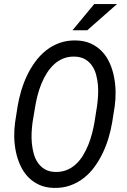

<svg xmlns="http://www.w3.org/2000/svg" viewBox="-20 -921 627 951"><path d="M535.6 -314.9Q529.3 -277.3 517.8 -238.5Q506.3 -199.7 489 -163.3Q471.7 -127 448.2 -94.7Q424.8 -62.5 394.8 -39.1Q364.7 -15.6 327.9 -2.4Q291 10.7 247.1 9.8Q205.1 8.8 173.1 -6.1Q141.1 -21 118.2 -45.4Q95.2 -69.8 80.6 -102.1Q65.9 -134.3 58.6 -169.9Q51.3 -205.6 50.5 -242.7Q49.8 -279.8 54.7 -314.5L67.4 -395.5Q73.7 -433.1 85.2 -471.9Q96.7 -510.7 114 -547.1Q131.3 -583.5 155 -615.7Q178.7 -647.9 208.7 -671.6Q238.8 -695.3 275.6 -708.5Q312.5 -721.7 356.4 -720.7Q398.9 -719.7 430.9 -704.8Q462.9 -689.9 485.8 -665.5Q508.8 -641.1 523.2 -608.9Q537.6 -576.7 544.7 -540.8Q551.8 -504.9 552.5 -467.5Q553.2 -430.2 548.3 -395.5ZM460.9 -397.5Q463.9 -419.9 465.6 -446.3Q467.3 -472.7 465.1 -499.3Q462.9 -525.9 456.1 -551Q449.2 -576.2 435.8 -595.7Q422.4 -615.2 401.6 -627.4Q380.9 -639.6 350.6 -640.6Q318.8 -641.6 293.2 -631.1Q267.6 -620.6 247.3 -601.8Q227.1 -583 211.7 -558.3Q196.3 -533.7 185.1 -506.1Q173.8 -478.5 166.5 -450.2Q159.2 -421.9 154.8 -396.5L141.1 -314Q138.2 -292 136.7 -265.6Q135.3 -239.3 137.7 -212.4Q140.1 -185.5 147 -160.2Q153.8 -134.8 167.5 -115Q181.2 -95.2 201.9 -82.8Q222.7 -70.3 252.9 -69.3Q284.7 -68.4 310.5 -78.9Q336.4 -89.4 356.4 -108.2Q376.5 -127 391.6 -151.9Q406.7 -176.8 417.7 -204.3Q428.7 -231.9 436 -260.3Q443.4 -288.6 447.8 -314.5ZM446.8 -900.9H559.6L412.1 -771H338.9Z"/></svg>

Font: TypoPRO Roboto Mono
Style: Italic
Weight: 400
Designer: Google
Version: Version 2.000986; 2015; ttfautohint (v1.3)